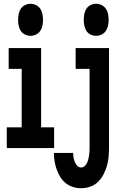

<svg xmlns="http://www.w3.org/2000/svg" viewBox="-20 -785 640 1018"><path d="M142 -595Q127 -595 112.5 -602Q98 -609 90 -621.5Q82 -634 79 -649.5Q76 -665 76 -680Q76 -695 79 -710.5Q82 -726 90 -738.5Q98 -751 112.5 -758Q127 -765 142 -765Q157 -765 171 -758Q185 -751 193.5 -738.5Q202 -726 205 -710.5Q208 -695 208 -680Q208 -665 205 -649.5Q202 -634 193.5 -621.5Q185 -609 171 -602Q157 -595 142 -595ZM16 0V-110H95V-420H26V-530H198V-110H267V0ZM490 -595Q474 -595 460 -602Q446 -609 438 -621.5Q430 -634 427 -649.5Q424 -665 424 -680Q424 -695 427 -710.5Q430 -726 438 -738.5Q446 -751 460 -758Q474 -765 490 -765Q505 -765 519 -758Q533 -751 541.5 -738.5Q550 -726 553 -710.5Q556 -695 556 -680Q556 -665 553 -649.5Q550 -634 541.5 -621.5Q533 -609 519 -602Q505 -595 490 -595ZM410 213Q388 213 367 206.5Q346 200 328.5 186Q311 172 299.5 153Q288 134 280.5 113Q273 92 269.5 70.5Q266 49 266 26H368Q368 38 370 50Q372 62 376.5 73.5Q381 85 389.5 94Q398 103 410 103Q421 103 429 95.5Q437 88 441.5 78.5Q446 69 448.5 58.5Q451 48 452.5 37.5Q454 27 454.5 16Q455 5 455 -5V-420H381V-530H558V-5Q558 19 556 44Q554 69 547.5 92.5Q541 116 529.5 138.5Q518 161 500.5 178.5Q483 196 459 204.5Q435 213 410 213Z"/></svg>

Font: Iosevka Curly Slab XBdEx
Style: Regular
Weight: 800
Width: 7
Monospace: yes
Designer: Belleve Invis
Foundry: Belleve Invis
Version: Version 11.0.0; ttfautohint (v1.8.3)